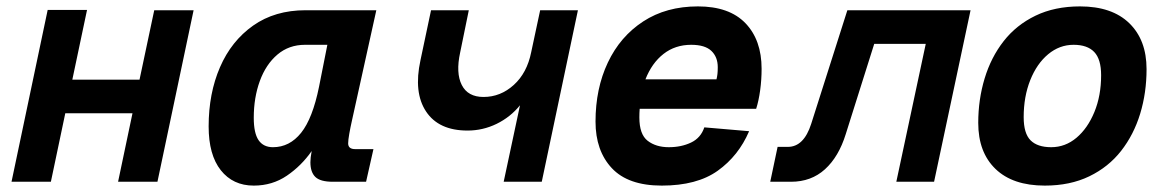

<svg xmlns="http://www.w3.org/2000/svg" viewBox="-20 -568 3640 600"><path d="M16 0 129 -537H252L206 -319H416L462 -536H585L472 0H349L394 -214H184L139 0Z M773 12Q708 12 670 -36Q632 -84 632 -173Q632 -276 667.5 -358Q703 -440 771 -488Q839 -536 935 -536H1156L1080 -192Q1075 -170 1071.5 -150Q1068 -130 1068 -120Q1068 -102 1090 -102H1147L1124 0H1020Q981 0 965.5 -15Q950 -30 950 -61Q950 -75 954 -96Q922 -50 876.5 -19Q831 12 773 12ZM833 -108Q885 -108 921 -153Q957 -198 977 -297L1003 -428H933Q883 -428 847 -397.5Q811 -367 792 -315Q773 -263 773 -200Q773 -152 788 -130Q803 -108 833 -108Z M1554 0 1605 -239Q1575 -202 1532 -181Q1489 -160 1441 -160Q1351 -160 1311.5 -219.5Q1272 -279 1294 -380L1327 -536H1445L1418 -404Q1404 -340 1423 -302.5Q1442 -265 1491 -265Q1544 -265 1585.5 -302.5Q1627 -340 1640 -405L1668 -536H1786L1673 0Z M2048 12Q1943 12 1892 -42.5Q1841 -97 1841 -188Q1841 -291 1879.5 -372.5Q1918 -454 1990 -501Q2062 -548 2161 -548Q2259 -548 2309.5 -495.5Q2360 -443 2360 -353Q2360 -319 2355.5 -286Q2351 -253 2343 -228H1979Q1978 -215 1978 -201Q1978 -148 2004 -128Q2030 -108 2070 -108Q2109 -108 2139.5 -122.5Q2170 -137 2181 -170L2321 -158Q2288 -81 2223 -34.5Q2158 12 2048 12ZM2140 -428Q2090 -428 2053.5 -399.5Q2017 -371 1997 -320H2219Q2221 -328 2222 -336.5Q2223 -345 2223 -358Q2223 -390 2203 -409Q2183 -428 2140 -428Z M2387 0 2410 -109H2442Q2492 -109 2515 -181L2628 -536H3013L2899 0H2781L2873 -431H2712L2623 -149Q2601 -78 2558 -39Q2515 0 2452 0Z M3245 12Q3145 12 3091 -40Q3037 -92 3037 -184Q3037 -257 3057 -323Q3077 -389 3116.5 -439.5Q3156 -490 3216 -519Q3276 -548 3355 -548Q3455 -548 3509 -495.5Q3563 -443 3563 -352Q3563 -278 3543 -212.5Q3523 -147 3483.5 -96.5Q3444 -46 3384 -17Q3324 12 3245 12ZM3265 -108Q3309 -108 3344 -137.5Q3379 -167 3400 -218Q3421 -269 3421 -333Q3421 -383 3399.5 -405.5Q3378 -428 3335 -428Q3291 -428 3255.5 -398.5Q3220 -369 3199.5 -317.5Q3179 -266 3179 -202Q3179 -151 3200.5 -129.5Q3222 -108 3265 -108Z"/></svg>

Font: Geist Mono
Style: Bold Italic
Weight: 700
Italic angle: -12°
Monospace: yes
Designer: Basement.studio, Andrés Briganti, Mateo Zaragoza
Foundry: Basement.studio, Vercel, Andrés Briganti, Guido Ferreyra, Mateo Zaragoza
Version: Version 1.500; ttfautohint (v1.8.4.7-5d5b)